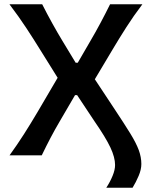

<svg xmlns="http://www.w3.org/2000/svg" viewBox="-20 -733 725 906"><path d="M481.5 153Q499.5 125.5 511.2 97Q523 68.5 523 45.5Q523 10 501 -37Q479 -84 425 -162L344 -284H334L262.5 -161.5Q239.5 -122.5 219 -83.5Q198.5 -44.5 177 0H25Q60.5 -49 92.8 -99.5Q125 -150 157.5 -205L252 -366L170 -497.5Q138.5 -548.5 104 -601Q69.5 -653.5 24.5 -713H179Q202.5 -666.5 226.8 -622.8Q251 -579 275 -539.5L337 -437H347L407 -540.5Q430.5 -580.5 453.8 -624Q477 -667.5 499.5 -713H652Q609.5 -657 575.8 -604Q542 -551 515.5 -506.5L427.5 -359L523 -214.5Q567.5 -147.5 595 -102.8Q622.5 -58 634.8 -24.8Q647 8.5 647 41Q647 67 634.2 97Q621.5 127 605.5 153Z"/></svg>

Font: Commissioner Flair Medium
Style: Regular
Weight: 500
Designer: Kostas Bartsokas
Foundry: Kostas Bartsokas
Version: Version 1.000; ttfautohint (v1.8.3)